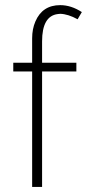

<svg xmlns="http://www.w3.org/2000/svg" viewBox="-20 -735 342 755"><path d="M280.3 -454.1V-488.3H145.5V-572.3Q145.5 -671.9 207 -679.7Q212.9 -680.7 216.8 -680.7Q248 -679.7 285.2 -659.2L301.8 -687.5Q259.8 -714.8 216.8 -714.8Q146.5 -714.8 119.1 -650.4Q106.4 -621.1 106.4 -584V-488.3H32.2V-454.1H106.4V0H145.5V-454.1Z"/></svg>

Font: Yaldevi Colombo ExtraLight
Style: Regular
Weight: 275
Designer: Sol Matas, Denzil Rajitha, Kosala Senevirathne and Pathum Egodawatta
Foundry: Mooniak
Version: Version 1.020 ; ttfautohint (v1.6)